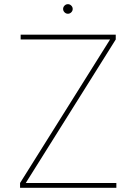

<svg xmlns="http://www.w3.org/2000/svg" viewBox="-20 -892 645 912"><path d="M75.3 -22.7 502.8 -704.5H78.1V-727.3H529.8V-704.5L102.3 -22.7H532.7V0H75.3ZM302.6 -872.2Q311.8 -872.2 318.5 -865.4Q325.3 -858.7 325.3 -849.4Q325.3 -840.2 318.5 -833.5Q311.8 -826.7 302.6 -826.7Q293.3 -826.7 286.6 -833.5Q279.8 -840.2 279.8 -849.4Q279.8 -858.7 286.6 -865.4Q293.3 -872.2 302.6 -872.2Z"/></svg>

Font: Inter P Thin
Style: Regular
Weight: 100
Designer: Rasmus Andersson
Foundry: rsms
Version: Version 3.018;git-588b23468